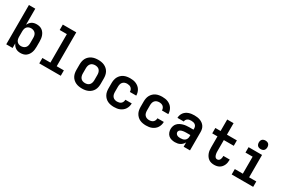

<svg xmlns="http://www.w3.org/2000/svg" viewBox="105 -1927 4591 3111"><g transform="rotate(30 2400.0 -371.0)"><path d="M349 8Q325 8 302 3Q279 -2 259 -15Q239 -28 224.5 -46.5Q210 -65 200 -86V0H81V-735H200V-434Q210 -455 224.5 -473.5Q239 -492 259 -505Q279 -518 302 -523Q325 -528 349 -528Q376 -528 402 -521.5Q428 -515 449.5 -499.5Q471 -484 486.5 -462Q502 -440 511 -415Q520 -390 523.5 -363.5Q527 -337 527 -310V-210Q527 -183 523.5 -156.5Q520 -130 511 -105Q502 -80 486.5 -58Q471 -36 449.5 -20.5Q428 -5 402 1.5Q376 8 349 8ZM301 -93Q323 -93 345 -101Q367 -109 382 -126Q397 -143 402.5 -165Q408 -187 408 -210V-310Q408 -333 402.5 -355Q397 -377 382 -394Q367 -411 345 -419Q323 -427 301 -427Q279 -427 258 -418.5Q237 -410 223.5 -393Q210 -376 205 -354Q200 -332 200 -310V-210Q200 -188 205 -166Q210 -144 223.5 -127Q237 -110 258 -101.5Q279 -93 301 -93Z M699 0V-101H849V-634H715V-735H967V-101H1101V0Z M1500 8Q1470 8 1440.5 3Q1411 -2 1384 -14.5Q1357 -27 1334.5 -47.5Q1312 -68 1298 -94.5Q1284 -121 1278.5 -150.5Q1273 -180 1273 -210V-310Q1273 -340 1278.5 -369.5Q1284 -399 1298 -425.5Q1312 -452 1334.5 -472.5Q1357 -493 1384 -505.5Q1411 -518 1440.5 -523Q1470 -528 1500 -528Q1530 -528 1559.5 -523Q1589 -518 1616 -505.5Q1643 -493 1665.5 -472.5Q1688 -452 1702 -425.5Q1716 -399 1721.5 -369.5Q1727 -340 1727 -310V-210Q1727 -180 1721.5 -150.5Q1716 -121 1702 -94.5Q1688 -68 1665.5 -47.5Q1643 -27 1616 -14.5Q1589 -2 1559.5 3Q1530 8 1500 8ZM1500 -93Q1523 -93 1545 -100.5Q1567 -108 1581.5 -125.5Q1596 -143 1602 -165Q1608 -187 1608 -210V-310Q1608 -333 1602 -355Q1596 -377 1581.5 -394.5Q1567 -412 1545 -419.5Q1523 -427 1500 -427Q1477 -427 1455 -419.5Q1433 -412 1418.5 -394.5Q1404 -377 1398 -355Q1392 -333 1392 -310V-210Q1392 -187 1398 -165Q1404 -143 1418.5 -125.5Q1433 -108 1455 -100.5Q1477 -93 1500 -93Z M2098 8Q2068 8 2038.5 3Q2009 -2 1982 -14.5Q1955 -27 1933.5 -48Q1912 -69 1898 -95Q1884 -121 1878.5 -150.5Q1873 -180 1873 -210V-310Q1873 -340 1878.5 -369.5Q1884 -399 1898 -425Q1912 -451 1933.5 -472Q1955 -493 1982 -505.5Q2009 -518 2038.5 -523Q2068 -528 2098 -528Q2125 -528 2153 -524Q2181 -520 2206.5 -509Q2232 -498 2254 -480.5Q2276 -463 2291 -439Q2306 -415 2313.5 -388Q2321 -361 2321 -333H2202Q2202 -353 2194.5 -372Q2187 -391 2172 -404Q2157 -417 2137 -422Q2117 -427 2098 -427Q2075 -427 2053.5 -419Q2032 -411 2017.5 -394Q2003 -377 1997.5 -354.5Q1992 -332 1992 -310V-210Q1992 -188 1997.5 -165.5Q2003 -143 2017.5 -126Q2032 -109 2053.5 -101Q2075 -93 2098 -93Q2117 -93 2137 -98Q2157 -103 2172 -116Q2187 -129 2194.5 -148Q2202 -167 2202 -187H2321Q2321 -159 2313.5 -132Q2306 -105 2291 -81Q2276 -57 2254 -39.5Q2232 -22 2206.5 -11Q2181 0 2153 4Q2125 8 2098 8Z M2698 8Q2668 8 2638.5 3Q2609 -2 2582 -14.5Q2555 -27 2533.5 -48Q2512 -69 2498 -95Q2484 -121 2478.5 -150.5Q2473 -180 2473 -210V-310Q2473 -340 2478.5 -369.5Q2484 -399 2498 -425Q2512 -451 2533.5 -472Q2555 -493 2582 -505.5Q2609 -518 2638.5 -523Q2668 -528 2698 -528Q2725 -528 2753 -524Q2781 -520 2806.5 -509Q2832 -498 2854 -480.5Q2876 -463 2891 -439Q2906 -415 2913.5 -388Q2921 -361 2921 -333H2802Q2802 -353 2794.5 -372Q2787 -391 2772 -404Q2757 -417 2737 -422Q2717 -427 2698 -427Q2675 -427 2653.5 -419Q2632 -411 2617.5 -394Q2603 -377 2597.5 -354.5Q2592 -332 2592 -310V-210Q2592 -188 2597.5 -165.5Q2603 -143 2617.5 -126Q2632 -109 2653.5 -101Q2675 -93 2698 -93Q2717 -93 2737 -98Q2757 -103 2772 -116Q2787 -129 2794.5 -148Q2802 -167 2802 -187H2921Q2921 -159 2913.5 -132Q2906 -105 2891 -81Q2876 -57 2854 -39.5Q2832 -22 2806.5 -11Q2781 0 2753 4Q2725 8 2698 8Z M3239 8Q3207 8 3175.5 0Q3144 -8 3120 -29Q3096 -50 3084.5 -80.5Q3073 -111 3073 -143Q3073 -171 3082 -199Q3091 -227 3110.5 -248.5Q3130 -270 3155.5 -283.5Q3181 -297 3208.5 -305Q3236 -313 3264.5 -316Q3293 -319 3322 -319H3400V-344Q3400 -363 3392 -380.5Q3384 -398 3369 -408.5Q3354 -419 3335.5 -423Q3317 -427 3298 -427Q3281 -427 3263.5 -424Q3246 -421 3231.5 -412Q3217 -403 3207.5 -387.5Q3198 -372 3198 -355H3079Q3079 -381 3087.5 -406.5Q3096 -432 3111.5 -453Q3127 -474 3149 -489Q3171 -504 3195.5 -512.5Q3220 -521 3246 -524.5Q3272 -528 3298 -528Q3325 -528 3352.5 -524.5Q3380 -521 3405.5 -511.5Q3431 -502 3453 -486Q3475 -470 3490.5 -447.5Q3506 -425 3512.5 -398Q3519 -371 3519 -344V0H3400V-81Q3389 -59 3371.5 -41.5Q3354 -24 3332.5 -12.5Q3311 -1 3287 3.5Q3263 8 3239 8ZM3286 -93Q3307 -93 3328 -97.5Q3349 -102 3366 -115Q3383 -128 3391.5 -148Q3400 -168 3400 -189V-218H3322Q3309 -218 3295.5 -217Q3282 -216 3269 -214Q3256 -212 3243 -208.5Q3230 -205 3218.5 -198Q3207 -191 3199.5 -179.5Q3192 -168 3192 -155Q3192 -139 3201 -125.5Q3210 -112 3224 -104.5Q3238 -97 3254 -95Q3270 -93 3286 -93Z M3972 8Q3945 8 3918 1.5Q3891 -5 3869 -21Q3847 -37 3831.5 -59.5Q3816 -82 3806.5 -107.5Q3797 -133 3794 -160.5Q3791 -188 3791 -215V-419H3693V-520H3791V-735H3910V-520H4096V-419H3910V-215Q3910 -202 3910.5 -189.5Q3911 -177 3913.5 -164.5Q3916 -152 3919.5 -140Q3923 -128 3930 -117Q3937 -106 3948 -99.5Q3959 -93 3972 -93Q3982 -93 3992 -97Q4002 -101 4009 -108.5Q4016 -116 4020.5 -126Q4025 -136 4027.5 -146Q4030 -156 4031 -166.5Q4032 -177 4032 -187V-193H4151V-182Q4151 -157 4146.5 -133Q4142 -109 4131.5 -86.5Q4121 -64 4104.5 -45Q4088 -26 4066.5 -14Q4045 -2 4021 3Q3997 8 3972 8Z M4299 0V-101H4449V-419H4315V-520H4567V-101H4701V0ZM4500 -590Q4484 -590 4468 -595Q4452 -600 4441 -611Q4430 -622 4425 -638Q4420 -654 4420 -670Q4420 -686 4425 -702Q4430 -718 4441 -729Q4452 -740 4468 -745Q4484 -750 4500 -750Q4516 -750 4532 -745Q4548 -740 4559 -729Q4570 -718 4575 -702Q4580 -686 4580 -670Q4580 -654 4575 -638Q4570 -622 4559 -611Q4548 -600 4532 -595Q4516 -590 4500 -590Z"/></g></svg>

Font: Iosevka Fixed Extended
Style: Bold
Weight: 700
Width: 7
Monospace: yes
Designer: Belleve Invis
Foundry: Belleve Invis
Version: Version 24.1.1; ttfautohint (v1.8.4)